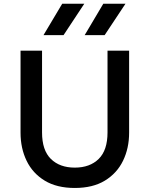

<svg xmlns="http://www.w3.org/2000/svg" viewBox="-20 -964 780 1000"><path d="M369.5 15Q276 15 213.2 -23Q150.5 -61 118.8 -126.2Q87 -191.5 87 -273V-700H199V-274Q199 -181.5 245 -136.2Q291 -91 369.5 -91Q448 -91 494 -136.2Q540 -181.5 540 -274V-700H652.5V-273Q652.5 -192 620.8 -126.8Q589 -61.5 526.2 -23.2Q463.5 15 369.5 15ZM421 -781 518 -944.5H633.5L525 -781ZM206.5 -781 304 -944.5H419L311 -781Z"/></svg>

Font: Geologica EX
Style: Regular
Weight: 400
Designer: Sindre Bremnes, Frode Helland
Foundry: Monokrom Skriftforlag AS
Version: Version 1.010;gftools[0.9.28]